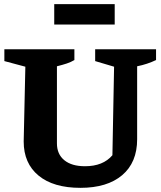

<svg xmlns="http://www.w3.org/2000/svg" viewBox="-20 -892 774 924"><path d="M367 12Q237 12 165.5 -47Q94 -106 94 -211L102 -571L1 -598V-655H338V-603Q321 -593 301.5 -586.5Q282 -580 254 -573V-202Q254 -150 289.5 -121Q325 -92 389 -92Q476 -92 521 -145L529 -571L438 -598V-655H731V-603Q710 -593 687.5 -585.5Q665 -578 640 -573V-222Q640 -110 568 -49Q496 12 367 12ZM241 -774V-872H532V-774Z"/></svg>

Font: Piazzolla
Style: Bold
Weight: 700
Designer: Juan Pablo del Peral
Foundry: Huerta Tipografica
Version: Version 1.330